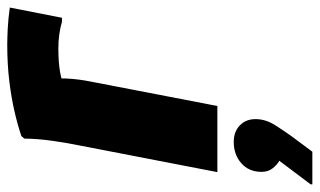

<svg xmlns="http://www.w3.org/2000/svg" viewBox="-198 -408 852 511"><g transform="rotate(-90 227.5 -153.0)"><path d="M94.8 -364Q102.2 -399.6 107.7 -438.9Q113.3 -478.2 113.6 -513.6L120.4 -521.6Q149.8 -531.6 186.3 -540Q222.9 -548.4 267.1 -553.8Q311.4 -559.2 364 -559.2Q379.6 -559.2 406.6 -557.9Q433.5 -556.5 462.4 -552.4L435.2 -413.6H424.4Q408.2 -418.4 390.3 -420.8Q372.4 -423.2 353.2 -423.2Q316 -423.2 289 -418.3Q262 -413.5 242.3 -401.9L273.2 -456.4Q275 -432.1 273.5 -401Q272 -369.9 265.2 -336L200.4 0H24.4ZM54.7 164.8Q44.6 159.7 34.9 147.6Q25.1 135.4 25.1 117.6Q25.1 83.7 48.2 63.6Q71.2 43.6 104.7 43.6Q132.1 43.6 148.8 59.8Q165.5 76 165.5 101.6Q165.5 128.5 149.2 154Q132.9 179.4 120.7 196.4L78.7 252.8H-8.1V248.2Z"/></g></svg>

Font: Kufam
Style: Italic
Weight: 400
Italic angle: -11°
Designer: Artur Schmal
Foundry: Original Type
Version: Version 1.301; ttfautohint (v1.8.3)